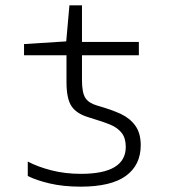

<svg xmlns="http://www.w3.org/2000/svg" viewBox="-20 -689 640 719"><path d="M84 -30V-84Q122 -64 173 -51Q224 -38 283 -38Q451 -38 451 -139Q451 -172 435.5 -191.5Q420 -211 393.5 -222Q367 -233 311 -250Q267 -263 248 -291Q229 -319 229 -382V-482H70V-524L228 -534L240 -669H287V-532H500V-482H287V-389Q287 -342 299.5 -322.5Q312 -303 343 -294Q399 -278 433 -262Q467 -246 487 -218Q507 -190 507 -145Q507 -71 451.5 -30.5Q396 10 282 10Q217 10 166 -2Q115 -14 84 -30Z"/></svg>

Font: Noto Sans Mono UI Light
Style: Regular
Weight: 300
Monospace: yes
Designer: Monotype Design team
Foundry: Monotype Imaging Inc.
Version: Version 1.000